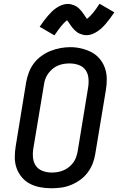

<svg xmlns="http://www.w3.org/2000/svg" viewBox="-20 -998 640 1026"><path d="M254 8Q224 8 194.5 2.5Q165 -3 140 -16Q115 -29 96.5 -51Q78 -73 68.5 -100Q59 -127 59 -157Q59 -187 64 -217L120 -560Q125 -586 134.5 -611.5Q144 -637 161 -659.5Q178 -682 201.5 -699Q225 -716 250.5 -726Q276 -736 302.5 -741Q329 -746 356 -746Q386 -746 415 -739Q444 -732 469 -719Q494 -706 512.5 -684Q531 -662 540.5 -635Q550 -608 550.5 -578Q551 -548 546 -518L489 -175Q485 -149 475 -123.5Q465 -98 448 -75.5Q431 -53 408 -36.5Q385 -20 359 -9.5Q333 1 306.5 4.5Q280 8 254 8ZM255 -76Q255 -76 255.5 -76Q256 -76 256 -76Q272 -76 287.5 -78.5Q303 -81 318.5 -87.5Q334 -94 347.5 -104.5Q361 -115 371 -128.5Q381 -142 386.5 -157.5Q392 -173 395 -189L451 -531Q455 -556 452.5 -581Q450 -606 436.5 -624.5Q423 -643 400 -651Q377 -659 352 -659Q336 -659 320.5 -656.5Q305 -654 289.5 -647.5Q274 -641 261 -630Q248 -619 238 -605.5Q228 -592 222.5 -577Q217 -562 215 -546L158 -204Q154 -179 156.5 -154.5Q159 -130 172 -111.5Q185 -93 208 -84.5Q231 -76 255 -76ZM271 -809 192 -855Q204 -873 215 -887.5Q226 -902 236.5 -914Q247 -926 257 -936Q267 -946 281 -955.5Q295 -965 310.5 -971Q326 -977 341 -977Q351 -977 359.5 -975Q368 -973 376.5 -969.5Q385 -966 391.5 -961.5Q398 -957 405 -950Q412 -943 417 -936.5Q422 -930 426.5 -923.5Q431 -917 436 -909.5Q441 -902 445 -897Q460 -909 476 -928Q492 -947 512 -978L591 -932Q579 -914 568 -899.5Q557 -885 547 -873Q537 -861 526.5 -851Q516 -841 502.5 -831.5Q489 -822 473.5 -816Q458 -810 442 -810Q433 -810 424.5 -812Q416 -814 407.5 -817.5Q399 -821 392.5 -825.5Q386 -830 379 -837Q372 -844 366.5 -850.5Q361 -857 357 -863.5Q353 -870 347.5 -877.5Q342 -885 338 -890Q323 -878 307.5 -859Q292 -840 271 -809Z"/></svg>

Font: Iosevka Slab Medium Extended
Style: Italic
Weight: 500
Width: 7
Italic angle: -9°
Monospace: yes
Designer: Belleve Invis
Foundry: Belleve Invis
Version: Version 11.1.0; ttfautohint (v1.8.3)